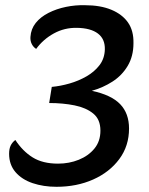

<svg xmlns="http://www.w3.org/2000/svg" viewBox="-20 -699 574 738"><path d="M197 19Q147 19 105.5 5Q64 -9 39.5 -37.5Q15 -66 15 -108Q15 -127 21 -139.5Q27 -152 39 -161Q67 -118 105.5 -94Q144 -70 203 -70Q246 -70 283 -85Q320 -100 343 -128Q366 -156 366 -197Q366 -240 338.5 -262.5Q311 -285 266.5 -294Q222 -303 169 -303L179 -365Q212 -368 247 -378Q282 -388 312.5 -405.5Q343 -423 362.5 -448.5Q382 -474 383 -509Q384 -549 356.5 -570Q329 -591 276 -592Q228 -593 187 -570.5Q146 -548 119 -511Q108 -518 102 -530Q96 -542 97 -557Q99 -588 117.5 -611Q136 -634 166.5 -649.5Q197 -665 233.5 -672.5Q270 -680 306 -679Q366 -679 408 -661.5Q450 -644 472 -612.5Q494 -581 493 -533Q493 -483 471 -446Q449 -409 412.5 -385.5Q376 -362 333 -350Q408 -334 442 -298.5Q476 -263 476 -205Q476 -138 438.5 -87.5Q401 -37 338 -9Q275 19 197 19Z"/></svg>

Font: Sansita Swashed Light
Style: Regular
Weight: 400
Version: Version 1.003